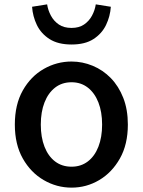

<svg xmlns="http://www.w3.org/2000/svg" viewBox="-20 -846 655 880"><path d="M308 14Q240 14 180.5 -20.5Q121 -55 84.5 -119.5Q48 -184 48 -275Q48 -367 84.5 -431.5Q121 -496 180.5 -530Q240 -564 308 -564Q358 -564 405 -544.5Q452 -525 488 -488Q524 -451 545 -397.5Q566 -344 566 -275Q566 -184 529.5 -119.5Q493 -55 434.5 -20.5Q376 14 308 14ZM308 -82Q351 -82 382.5 -106Q414 -130 431 -173.5Q448 -217 448 -275Q448 -333 431 -376.5Q414 -420 382.5 -444.5Q351 -469 308 -469Q264 -469 232.5 -444.5Q201 -420 184 -376.5Q167 -333 167 -275Q167 -217 184 -173.5Q201 -130 232.5 -106Q264 -82 308 -82ZM308 -642Q246 -642 207 -667Q168 -692 149 -731.5Q130 -771 127 -815L196 -826Q200 -799 213.5 -774Q227 -749 250 -733.5Q273 -718 308 -718Q342 -718 365 -733.5Q388 -749 401.5 -774Q415 -799 419 -826L488 -815Q485 -771 466 -731.5Q447 -692 408.5 -667Q370 -642 308 -642Z"/></svg>

Font: Noto Sans SC Medium
Style: Regular
Weight: 500
Designer: Ryoko NISHIZUKA  (kana, bopomofo & ideographs); Paul D. Hunt (Latin, Greek & Cyrillic); Sandoll Communications , Soo-you
Foundry: Adobe
Version: Version 2.004-H2;hotconv 1.0.118;makeotfexe 2.5.65603